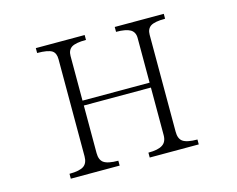

<svg xmlns="http://www.w3.org/2000/svg" viewBox="-95 -820 1191 964"><g transform="rotate(-15 500.0 -338.5)"><path d="M161.1 1H415V-24.4Q360.4 -24.4 338.9 -40Q319.3 -54.7 319.3 -89.8V-336.9H668V-89.8Q668 -54.7 645.5 -40Q623 -24.4 571.3 -24.4V1H826.2V-24.4Q771.5 -24.4 750 -40Q730.5 -54.7 730.5 -89.8V-594.7Q730.5 -625 751 -638.7Q772.5 -652.3 826.2 -652.3V-677.7H571.3V-652.3Q622.1 -652.3 645.5 -638.7Q668 -625 668 -594.7V-362.3H319.3V-594.7Q319.3 -625 339.8 -638.7Q361.3 -652.3 415 -652.3V-677.7H161.1V-652.3Q216.8 -652.3 238.3 -638.7Q256.8 -626 256.8 -594.7V-89.8Q256.8 -54.7 236.3 -40Q214.8 -24.4 161.1 -24.4Z"/></g></svg>

Font: BatangChe
Style: Regular
Weight: 400
Monospace: yes
Version: Version 2.21